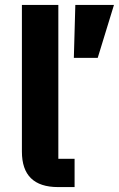

<svg xmlns="http://www.w3.org/2000/svg" viewBox="-20 -760 483 780"><path d="M216 0Q69 0 69 -144V-740H217V-115H283V0ZM280 -525 286 -740H443L377 -525Z"/></svg>

Font: Anuphan
Style: Bold
Weight: 700
Designer: Mike Abbink, Paul van der Laan, Pieter van Rosmalen, Mint Tantisuwanna
Foundry: Bold Monday; Cadson Demak
Version: Version 3.002;hotconv 1.0.109;makeotfexe 2.5.65596